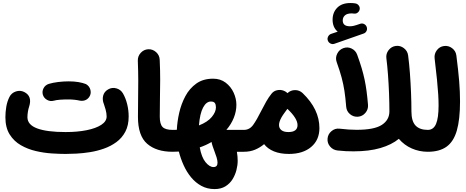

<svg xmlns="http://www.w3.org/2000/svg" viewBox="-20 -977 3163 1302"><path d="M16.6 -182.1Q16.6 -216.3 22.5 -252.2Q28.3 -288.1 43.9 -319.3Q57.6 -346.7 87.4 -356.7Q117.2 -366.7 144.5 -353Q200.7 -324.7 177.2 -252.9Q172.4 -239.3 169.2 -219.2Q166 -199.2 166 -182.1Q166 -130.9 232.2 -106.2Q298.3 -81.5 424.8 -81.5Q505.4 -81.5 568.1 -94.2Q630.9 -106.9 667 -130.6Q703.1 -154.3 703.1 -187Q703.1 -209 696 -234.6Q689 -260.3 685.1 -269.5Q672.4 -299.8 679.4 -327.6Q686.5 -355.5 712.9 -370.6Q739.3 -386.2 769 -377.9Q798.8 -369.6 814 -343.3Q832.5 -311 842.5 -270.3Q852.5 -229.5 852.5 -187Q852.5 -126.5 829.8 -83.7Q807.1 -41 769 -13.2Q731 14.6 684.3 31Q637.7 47.4 589.6 54.9Q541.5 62.5 498.3 64.7Q455.1 66.9 424.8 66.9Q384.8 66.9 331.5 63.5Q278.3 60.1 223.4 47.4Q168.5 34.7 121.6 7.8Q74.7 -19 45.7 -65.2Q16.6 -111.3 16.6 -182.1ZM270.5 -335Q264.2 -357.9 275.6 -379.2Q287.1 -400.4 311 -408.2Q338.4 -416.5 374.5 -420.9Q410.6 -425.3 446.3 -425.3Q483.4 -425.3 512.9 -420.2Q542.5 -415 563 -406.7Q586.9 -393.1 593.3 -366.9Q599.6 -340.8 585 -319.3Q572.8 -302.2 555.4 -296.6Q538.1 -291 519.5 -294.9Q505.4 -298.3 485.1 -300.5Q464.8 -302.7 446.3 -302.7Q413.6 -302.7 387 -300.8Q360.4 -298.8 343.8 -293.9Q320.8 -287.6 299.1 -299.8Q277.3 -312 270.5 -335Z M915.5 -184.1Q915.5 -249 916.5 -307.9Q917.5 -366.7 917.5 -428.7Q917.5 -490.7 914.6 -565.4Q913.6 -596.2 934.6 -618.9Q955.6 -641.6 985.8 -643.1Q1016.1 -644 1039.1 -623Q1062 -602.1 1063 -571.3Q1066.4 -498 1066.2 -435.3Q1065.9 -372.6 1064.7 -312.5Q1063.5 -252.4 1063.5 -186Q1063.5 -135.7 1082.3 -116Q1101.1 -96.2 1149.9 -96.2H1150.4Q1181.2 -96.2 1202.6 -74.5Q1224.1 -52.7 1224.1 -22Q1224.1 8.3 1202.6 30.3Q1181.2 52.2 1150.4 52.2H1149.9Q1040.5 52.2 978 -2Q915.5 -56.2 915.5 -184.1Z M1076.2 -22Q1076.2 -52.7 1098.1 -74.5Q1120.1 -96.2 1150.4 -96.2Q1165 -96.2 1179.2 -96.7Q1181.6 -151.9 1195.3 -212.2Q1209 -272.5 1237.1 -325Q1265.1 -377.4 1311.3 -410.4Q1357.4 -443.4 1425.3 -443.4Q1475.1 -443.4 1510.5 -416.3Q1545.9 -389.2 1564.5 -348.4Q1583 -307.6 1583 -266.6Q1583 -221.7 1565.4 -178Q1547.9 -134.3 1515.1 -96.2H1633.8Q1664.6 -96.2 1686 -74.5Q1707.5 -52.7 1707.5 -22Q1707.5 8.3 1686 30.3Q1664.6 52.2 1633.8 52.2H1586.4Q1591.8 83.5 1591.8 113.3Q1591.8 143.1 1583.3 176.5Q1574.7 210 1556.4 239.3Q1538.1 268.6 1508.1 286.9Q1478 305.2 1435.1 305.2Q1385.3 305.2 1345.5 283.4Q1305.7 261.7 1275.6 225.1Q1245.6 188.5 1225.1 143.1Q1204.6 97.7 1192.9 50.8Q1171.9 52.2 1150.4 52.2Q1120.1 52.2 1098.1 30.3Q1076.2 8.3 1076.2 -22ZM1410.2 -288.6Q1378.9 -288.6 1357.2 -247.8Q1335.4 -207 1329.1 -126.5Q1387.7 -149.4 1416 -183.6Q1444.3 -217.8 1444.3 -249Q1444.3 -267.1 1437.3 -277.8Q1430.2 -288.6 1410.2 -288.6ZM1433.6 46.9Q1427.2 30.3 1421.9 14.2Q1416.5 -2 1414.6 -14.2Q1377.4 7.8 1334.5 22.5Q1346.7 89.8 1373.8 122.8Q1400.9 155.8 1427.7 155.8Q1455.1 155.8 1455.1 126.5Q1455.1 110.8 1448.5 89.4Q1441.9 67.9 1433.6 46.9Z M1559.6 -22Q1559.6 -52.7 1581.5 -74.5Q1603.5 -96.2 1633.8 -96.2Q1672.4 -96.2 1696.8 -130.1Q1721.2 -164.1 1751.5 -225.1Q1768.1 -258.3 1785.2 -288.1Q1802.2 -317.9 1820.3 -340.3L1821.8 -342.3Q1836.4 -360.4 1859.1 -365.2Q1881.8 -370.1 1902.8 -362.3Q1915 -357.9 1924.8 -349.6Q1927.2 -347.7 1929.2 -345.2Q1950.7 -365.7 1980.5 -366Q2010.3 -366.2 2032.2 -345.7Q2146 -236.3 2146 -108.4Q2146 -27.8 2090.1 19.5Q2034.2 66.9 1939 66.9Q1880.4 66.9 1837.9 49.6Q1795.4 32.2 1771 0.5Q1744.1 23.4 1710.2 37.8Q1676.3 52.2 1633.8 52.2Q1603.5 52.2 1581.5 30.3Q1559.6 8.3 1559.6 -22ZM1872.1 -129.4Q1872.1 -107.4 1888.2 -94.5Q1904.3 -81.5 1935.1 -81.5Q1997.6 -81.5 1997.6 -128.9Q1997.6 -173.8 1929.7 -238.3L1929.2 -238.8Q1925.8 -234.4 1922.4 -230Q1915 -220.7 1909.2 -211.9Q1897.9 -196.8 1889.2 -181.6Q1872.1 -151.4 1872.1 -129.4Z M2203.1 -702.1Q2198.2 -714.8 2204.8 -728.5Q2211.4 -742.2 2225.1 -747.1L2270 -762.2Q2235.4 -791.5 2235.4 -843.3Q2235.4 -892.6 2266.8 -924.6Q2298.3 -956.5 2356 -956.5Q2374 -956.5 2388.7 -954.1Q2402.8 -952.1 2411.9 -940.9Q2420.9 -929.7 2419.4 -916Q2418 -902.3 2406.7 -892.6Q2395.5 -882.8 2381.3 -884.8Q2375.5 -886.2 2365.7 -886.2Q2334 -886.2 2319.1 -872.8Q2304.2 -859.4 2304.2 -838.4Q2304.2 -798.8 2353 -798.8Q2365.7 -798.8 2379.4 -802Q2393.1 -805.2 2423.3 -815.9Q2437.5 -820.8 2450.9 -813Q2464.4 -805.2 2467.8 -790.5Q2471.2 -777.3 2464.6 -765.4Q2458 -753.4 2445.8 -749.5L2248 -680.2Q2234.4 -675.3 2221.2 -681.9Q2208 -688.5 2203.1 -702.1ZM2600.1 -582Q2596.2 -612.3 2615.2 -637Q2634.3 -661.6 2664.1 -665.5Q2694.3 -669.4 2719 -650.4Q2743.7 -631.3 2747.6 -601.1Q2754.9 -545.4 2759.8 -480Q2764.6 -414.6 2767.3 -347.9Q2770 -281.2 2770 -221.7Q2770 -154.8 2798.1 -125.5Q2826.2 -96.2 2880.9 -96.2H2881.3Q2912.1 -96.2 2933.6 -74.5Q2955.1 -52.7 2955.1 -22Q2955.1 8.3 2933.6 30.3Q2912.1 52.2 2881.3 52.2H2880.9Q2823.7 52.2 2772.5 29.8Q2721.2 7.3 2684.6 -35.6Q2636.2 4.4 2559.6 26.9Q2482.9 49.3 2377.4 49.3Q2350.6 49.3 2325.4 48.1Q2300.3 46.9 2269 43.5Q2238.3 40 2218.5 16.8Q2198.7 -6.3 2201.2 -36.6Q2203.6 -67.4 2227.8 -87.6Q2252 -107.9 2281.7 -104.5Q2316.9 -100.6 2344.2 -98.6Q2371.6 -96.7 2398.4 -96.7Q2518.1 -96.7 2569.3 -130.1Q2620.6 -163.6 2620.6 -221.7Q2620.6 -277.8 2618.2 -342.5Q2615.7 -407.2 2611.1 -469.7Q2606.4 -532.2 2600.1 -582ZM2263.2 -555.7Q2252.9 -584.5 2266.4 -612.3Q2279.8 -640.1 2308.1 -650.4Q2336.9 -661.1 2364.5 -647.7Q2392.1 -634.3 2402.3 -605.5Q2420.4 -555.7 2432.4 -515.4Q2444.3 -475.1 2452.4 -437.3Q2460.4 -399.4 2465.8 -358.4Q2471.2 -317.4 2475.6 -266.1Q2478 -235.4 2458 -211.7Q2438 -188 2407.7 -185.5Q2377 -183.1 2353.5 -202.9Q2330.1 -222.7 2327.6 -252.9Q2322.8 -314.5 2315.7 -360.6Q2308.6 -406.7 2296.4 -451.9Q2284.2 -497.1 2263.2 -555.7Z M2807.1 -22Q2807.1 -52.7 2829.1 -74.5Q2851.1 -96.2 2881.3 -96.2Q2919.4 -96.2 2936.8 -136.5Q2954.1 -176.8 2954.1 -262.2Q2954.1 -295.4 2951.7 -336.4Q2949.2 -377.4 2943.4 -436.3Q2937.5 -495.1 2927.2 -581.5Q2923.8 -611.8 2942.4 -636.5Q2960.9 -661.1 2991.2 -665Q3021.5 -668.9 3046.1 -650.1Q3070.8 -631.3 3074.7 -601.1Q3087.9 -498.5 3093.8 -426.5Q3099.6 -354.5 3099.6 -289.1Q3099.6 -167 3077.9 -91.8Q3056.2 -16.6 3008.1 17.8Q2960 52.2 2881.3 52.2Q2851.1 52.2 2829.1 30.3Q2807.1 8.3 2807.1 -22Z"/></svg>

Font: Mikhak-DS2-FD ExtraBold
Style: Regular
Weight: 800
Designer: Amin Abedi
Version: Version 3.2